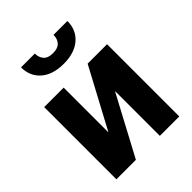

<svg xmlns="http://www.w3.org/2000/svg" viewBox="-213 -876 993 993"><g transform="rotate(-45 283.5 -379.0)"><path d="M371.6 -528.3H513.7V0H371.6V-325.2L370.1 -325.7L196.3 0H53.7V-528.3H196.3V-204.1L197.8 -203.6ZM453.6 -758.3Q453.6 -692.9 408.2 -653.8Q362.8 -614.7 284.2 -614.7Q204.6 -614.7 159.4 -653.8Q114.3 -692.9 114.3 -758.3H215.3Q215.3 -729 231.7 -710.9Q248 -692.9 284.2 -692.9Q319.3 -692.9 335.7 -710.9Q352.1 -729 352.1 -758.3Z"/></g></svg>

Font: Roboto Web
Style: Bold
Weight: 700
Designer: Google
Version: Version 1.200310; 2013